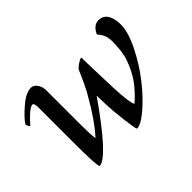

<svg xmlns="http://www.w3.org/2000/svg" viewBox="-91 -607 795 795"><g transform="rotate(-45 307.0 -209.5)"><path d="M376 -366.2Q379.4 -233.9 381.8 -178.7Q385.7 -91.3 396.5 -74.2Q435.5 -108.4 460 -142.8Q484.4 -177.2 501 -223.6Q514.6 -260.7 514.6 -325.2Q514.6 -361.3 489.3 -386.7Q494.6 -401.4 506.8 -413.1Q519 -424.8 535.2 -424.8Q562 -424.8 575.4 -403.6Q588.9 -382.3 588.9 -346.7Q588.9 -302.7 557.9 -240Q526.9 -177.2 485.4 -123.8Q443.8 -70.3 399.7 -32.2Q355.5 5.9 331.1 5.9Q326.7 0.5 319.6 -59.3Q312.5 -119.1 311.5 -146.5L309.6 -209Q159.7 5.9 112.3 5.9Q104.5 -2.9 104.5 -144.5V-346.7Q104.5 -371.1 94.7 -371.1Q89.8 -371.1 82.8 -366.9Q75.7 -362.8 68.6 -356.9Q61.5 -351.1 54 -343.8Q46.4 -336.4 41 -330.6Q36.1 -324.2 31.2 -319.3L26.4 -314.5Q23.9 -314.5 20.3 -321.5Q16.6 -328.6 16.6 -333Q29.3 -354.5 69.6 -389.6Q109.9 -424.8 139.6 -424.8Q155.3 -424.8 166.5 -409.4Q177.7 -394 177.7 -372.1V-320.3V-171.9Q177.7 -115.2 181.6 -87.9Q231 -140.6 292 -249Q308.1 -278.8 334 -338.9Q339.8 -346.2 353.3 -355.2Q366.7 -364.3 376 -366.2Z"/></g></svg>

Font: Amiri
Style: Slanted
Weight: 400
Italic angle: 9°
Designer: Khaled Hosny
Version: Version 000.107